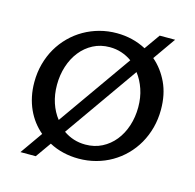

<svg xmlns="http://www.w3.org/2000/svg" viewBox="-118 -895 1093 1076"><g transform="rotate(15 429.0 -357.5)"><path d="M184.1 -71.3Q157.2 -93.8 135.5 -122.3Q113.8 -150.9 98.4 -184.8Q83 -218.8 74.7 -257.8Q66.4 -296.9 66.4 -340.8Q66.4 -397 80.1 -447.3Q93.8 -497.6 118.4 -540Q143.1 -582.5 177.7 -616.9Q212.4 -651.4 254.2 -675.3Q295.9 -699.2 343.8 -712.2Q391.6 -725.1 443.4 -725.1Q489.3 -725.1 532.5 -714.6Q575.7 -704.1 613.8 -683.6L677.7 -773.9H767.1L675.3 -643.1Q728.5 -597.7 760.3 -530.3Q792 -462.9 792 -375Q792 -319.3 778.6 -269Q765.1 -218.8 740.7 -176Q716.3 -133.3 682.1 -98.9Q647.9 -64.5 606.2 -40.3Q564.5 -16.1 516.4 -3.2Q468.3 9.8 416 9.8Q369.6 9.8 326.4 -0.5Q283.2 -10.7 245.1 -31.2L181.6 58.6H92.8ZM192.9 -358.9Q192.9 -302.7 208.7 -254.9Q224.6 -207 253.4 -170.9L554.2 -597.7Q526.4 -617.7 493.9 -628.4Q461.4 -639.2 425.3 -639.2Q372.1 -639.2 329.1 -616.7Q286.1 -594.2 255.9 -555.9Q225.6 -517.6 209.2 -466.8Q192.9 -416 192.9 -358.9ZM432.6 -76.2Q485.4 -76.2 528.3 -98.1Q571.3 -120.1 601.8 -158Q632.3 -195.8 648.9 -246.6Q665.5 -297.4 665.5 -355Q665.5 -411.1 649.4 -458.7Q633.3 -506.3 605 -543L304.7 -116.2Q332.5 -96.7 364.5 -86.4Q396.5 -76.2 432.6 -76.2Z"/></g></svg>

Font: Proza Libre
Style: Medium
Weight: 500
Designer: Jasper de Waard
Foundry: Jasper de Waard
Version: Version 1.000; ttfautohint (v1.4.1.8-43bc)